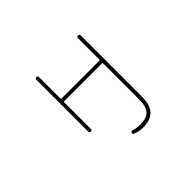

<svg xmlns="http://www.w3.org/2000/svg" viewBox="-147 -817 1294 1294"><g transform="rotate(-45 500.0 -170.0)"><path d="M573.2 205.1Q538.1 205.1 502.9 191.4Q491.2 187.5 495.1 175.8Q499 164.1 510.7 168Q543.9 177.7 573.2 177.7Q635.7 177.7 662.6 148.9Q689.5 120.1 689.5 52.7V-292Q689.5 -296.9 685.5 -296.9H322.3Q318.4 -296.9 318.4 -292V-37.1Q318.4 -31.2 314.5 -27.8Q310.5 -24.4 305.7 -24.4Q300.8 -24.4 296.9 -27.8Q293 -31.2 293 -37.1V-532.2Q293 -537.1 296.9 -541Q300.8 -544.9 305.7 -544.9Q310.5 -544.9 314.5 -541Q318.4 -537.1 318.4 -532.2V-327.1Q318.4 -322.3 322.3 -322.3H685.5Q689.5 -322.3 689.5 -327.1V-532.2Q689.5 -537.1 693.4 -541Q697.3 -544.9 702.6 -544.9Q708 -544.9 711.9 -541Q715.8 -537.1 715.8 -532.2V52.7Q715.8 130.9 681.2 168Q646.5 205.1 573.2 205.1Z"/></g></svg>

Font: Rounded-L Mgen+ 2m thin
Style: Regular
Weight: 100
Designer: [Source Han Sans]
Ryoko NISHIZUKA  (kana & ideographs); Paul D. Hunt (Latin, Greek & Cyrillic); Wenlong ZHANG  (bopomofo
Version: Version 1.059.20150602